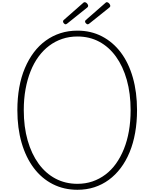

<svg xmlns="http://www.w3.org/2000/svg" viewBox="-20 -1697 1397 1736"><path d="M680 19Q558 19 457.5 -32Q357 -83 285.5 -178Q214 -273 175.5 -405.5Q137 -538 137 -701Q137 -810 154 -905.5Q171 -1001 205 -1081Q239 -1161 286 -1223.5Q333 -1286 394 -1330Q455 -1374 526.5 -1397Q598 -1420 680 -1420Q802 -1420 901.5 -1368.5Q1001 -1317 1072 -1223Q1143 -1129 1181 -996Q1219 -863 1219 -701Q1219 -593 1202 -497Q1185 -401 1152 -321Q1119 -241 1071.5 -178Q1024 -115 964 -71Q904 -27 833 -4Q762 19 680 19ZM680 -35Q753 -35 816 -56.5Q879 -78 933 -118.5Q987 -159 1028.5 -217Q1070 -275 1100 -349Q1130 -423 1145.5 -511.5Q1161 -600 1161 -701Q1161 -852 1126.5 -974.5Q1092 -1097 1028.5 -1185Q965 -1273 877 -1320Q789 -1367 680 -1367Q607 -1367 543 -1345.5Q479 -1324 425 -1283.5Q371 -1243 328.5 -1185Q286 -1127 256.5 -1053Q227 -979 211 -891Q195 -803 195 -701Q195 -550 230 -427.5Q265 -305 329 -217Q393 -129 482 -82Q571 -35 680 -35ZM574 -1477Q566 -1477 558 -1485.5Q550 -1494 550 -1502Q550 -1505 550.5 -1508Q551 -1511 555 -1515L729 -1668Q733 -1672 736.5 -1674.5Q740 -1677 746 -1677Q753 -1677 760 -1672Q767 -1667 772 -1659Q777 -1651 777 -1645Q777 -1640 775.5 -1637Q774 -1634 770 -1630L589 -1485Q584 -1482 580.5 -1479.5Q577 -1477 574 -1477ZM774 -1477Q766 -1477 757.5 -1485.5Q749 -1494 749 -1502Q749 -1505 750 -1508Q751 -1511 755 -1515L930 -1668Q935 -1672 937.5 -1674.5Q940 -1677 946 -1677Q953 -1677 960 -1672Q967 -1667 972 -1659Q977 -1651 977 -1645Q977 -1640 976 -1637Q975 -1634 970 -1630L789 -1485Q784 -1482 780.5 -1479.5Q777 -1477 774 -1477Z"/></svg>

Font: Playwrite BE WAL ExtraLight
Style: Regular
Weight: 250
Version: Version 1.002